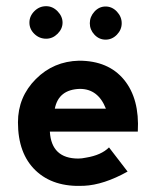

<svg xmlns="http://www.w3.org/2000/svg" viewBox="-20 -590 496 620"><path d="M357.5 -552.5Q373 -536 373 -515Q373 -494 357.5 -478Q342 -462 321 -462Q300 -462 285 -478Q270 -494 270 -515Q270 -536 285 -552.5Q300 -569 321 -569Q342 -569 357.5 -552.5ZM129 -465Q107 -465 91 -480.5Q75 -496 75 -517Q75 -538 91 -554Q107 -570 129 -570Q150 -570 166 -553.5Q182 -537 182 -517Q182 -497 166 -481Q150 -465 129 -465ZM425 -165H141Q146 -78 233 -78Q244 -78 258 -81Q307 -89 332 -114L392 -36Q315 7 251 10Q152 15 95 -39.5Q38 -94 38 -195Q38 -277 96 -335Q153 -392 235 -394Q330 -394 380.5 -332.5Q431 -271 425 -165ZM157 -239H322Q297 -303 238 -303Q169 -301 157 -239Z"/></svg>

Font: GFS Neohellenic Rg
Style: Bold
Weight: 700
Designer: Designed by Takis Katsoulidis and George D. Matthiopoulos.
Foundry: Designed by Takis Katsoulidis and George D. Matthiopoulos.
Version: Version 1.0